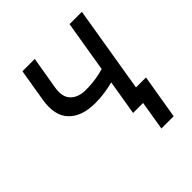

<svg xmlns="http://www.w3.org/2000/svg" viewBox="-189 -676 967 967"><g transform="rotate(-45 294.5 -192.5)"><path d="M266.1 -169.4Q171.4 -169.4 123.3 -219.5Q75.2 -269.5 91.8 -369.6L120.6 -542.5H208.5L179.2 -369.6Q168.9 -308.1 198.2 -279.1Q227.5 -250 279.3 -250Q332 -250 376.5 -259.8Q420.9 -269.5 466.8 -284.7L453.1 -204.1Q423.3 -193.8 393.8 -186Q364.3 -178.2 333 -173.8Q301.8 -169.4 266.1 -169.4ZM366.2 0 456.1 -542.5H543.9L454.1 0ZM411.6 156.2 437.5 0H401.4L414.1 -80.6H538.6L499 156.2Z"/></g></svg>

Font: Inter 16pt
Style: Italic
Weight: 400
Italic angle: -9.3988°
Version: Version 4.001;git-66647c0bb